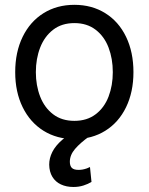

<svg xmlns="http://www.w3.org/2000/svg" viewBox="-20 -557 607 784"><path d="M42.1 -262.4Q42.1 -344.3 72.5 -406.6Q102.9 -468.9 157.6 -503.1Q212.4 -537.3 283.8 -537.3Q355.3 -537.3 410 -503.1Q464.8 -468.9 494.8 -406.6Q524.9 -344.3 524.9 -262.4Q524.9 -181.3 494.8 -119.3Q464.8 -57.3 410 -23.1Q355.3 11 283.8 11Q212.4 11 157.6 -23.1Q102.9 -57.3 72.5 -119.3Q42.1 -181.3 42.1 -262.4ZM440.6 -262.4Q440.6 -317.3 423.3 -362.7Q406.1 -408.1 370.7 -435.4Q335.3 -462.7 283.8 -462.7Q232 -462.7 196.8 -435.4Q161.6 -408.1 144 -362.7Q126.4 -317.3 126.4 -262.4Q126.4 -207.9 144 -162.6Q161.6 -117.4 196.8 -90.5Q232 -63.5 283.8 -63.5Q335.3 -63.5 370.7 -90.5Q406.1 -117.4 423.3 -162.6Q440.6 -207.9 440.6 -262.4ZM180.9 115.3Q180.9 88.7 193.7 63.4Q206.5 38 233.8 14.2Q261 -9.7 304.6 -29.7L344.6 0Q307.3 26.6 286.3 51.3Q265.2 76 265.2 103.6Q265.2 120.2 273.3 128.5Q281.4 136.7 301.1 136.7Q317.7 136.7 334.9 130.5Q339.8 128.8 347.4 125L353.6 185.8Q339.8 194.4 321 200.4Q302.1 206.5 279.7 206.5Q251 206.5 228.8 196.1Q206.5 185.8 193.9 165.1Q181.3 144.3 180.9 115.3Z"/></svg>

Font: Pretendard Variable
Style: Regular
Weight: 400
Designer: Base glyphs from Inter by Rasmus Andersson; Hangul glyphs from Noto Sans CJK(Source Han Sans) by Jang Soo-young and Kang
Foundry: Kil Hyung-jin
Version: Version 1.100;FEAKit 1.0